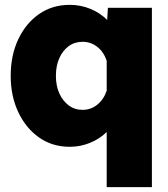

<svg xmlns="http://www.w3.org/2000/svg" viewBox="-20 -592 690 790"><path d="M267 -572Q312 -572 352 -555.5Q392 -539 421 -510L424 -560H605V178H419V-49Q391 -21 351 -4.5Q311 12 267 12Q195 12 140.5 -26.5Q86 -65 55 -131Q24 -197 24 -280Q24 -364 55 -430Q86 -496 140.5 -534Q195 -572 267 -572ZM320 -140Q354 -140 380.5 -161.5Q407 -183 419 -219V-342Q407 -378 380.5 -399Q354 -420 320 -420Q287 -420 262.5 -402Q238 -384 224 -352.5Q210 -321 210 -280Q210 -239 224 -208Q238 -177 262.5 -158.5Q287 -140 320 -140Z"/></svg>

Font: Azeret Mono Thin ExtraBold
Style: Regular
Weight: 800
Version: Version 1.002